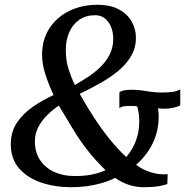

<svg xmlns="http://www.w3.org/2000/svg" viewBox="-20 -772 790 801"><path d="M276.5 9Q209.5 9 152.2 -10.2Q95 -29.5 60 -69.2Q25 -109 25 -170.5Q25 -222.5 51.2 -261Q77.5 -299.5 118.5 -327.5Q159.5 -355.5 203.5 -375.5Q184 -416.5 169.8 -460.2Q155.5 -504 155.5 -543.5Q155.5 -606.5 185.8 -653.2Q216 -700 268.2 -726Q320.5 -752 386 -752Q441.5 -752 477 -732.2Q512.5 -712.5 529.8 -681.5Q547 -650.5 547 -614.5Q547 -570.5 525.2 -535.2Q503.5 -500 468.5 -472.2Q433.5 -444.5 392.5 -422Q351.5 -399.5 312.5 -380.5Q341 -329.5 372.2 -281.5Q403.5 -233.5 437.2 -191.8Q471 -150 506.5 -117Q522 -134.5 534.2 -157Q546.5 -179.5 553.8 -206.8Q561 -234 561 -266.5Q561 -288 558.2 -303Q555.5 -318 552 -328.5Q546 -329.5 539.8 -329.8Q533.5 -330 525 -330Q511.5 -330 499.2 -328.8Q487 -327.5 478 -321V-386Q484.5 -392.5 497.5 -395Q510.5 -397.5 531 -397.5Q552 -397.5 571 -394.8Q590 -392 610 -389Q630 -386 653.5 -386Q679.5 -386 698.5 -388.5Q717.5 -391 732 -399V-332.5Q717.5 -325 699.8 -321.8Q682 -318.5 669 -318.5Q661.5 -318.5 654.2 -318.8Q647 -319 639.5 -320.5Q640.5 -314 641.2 -305.2Q642 -296.5 642 -286Q642 -243.5 630.2 -207Q618.5 -170.5 597.2 -139.8Q576 -109 548 -84.5Q573.5 -64.5 609.5 -53.2Q645.5 -42 679.5 -45.5L678 -4Q660.5 1.5 645 4.2Q629.5 7 613.5 8Q597.5 9 579.5 9Q547 9 516.5 -1.2Q486 -11.5 460.5 -30Q433.5 -16.5 403.8 -8Q374 0.5 342.2 4.8Q310.5 9 276.5 9ZM291.5 -37.5Q318 -37.5 341 -40.2Q364 -43 384 -48.8Q404 -54.5 420.5 -62Q374.5 -106.5 342 -149Q309.5 -191.5 282.5 -236.5Q255.5 -281.5 225.5 -331.5Q200.5 -315 177.5 -292.2Q154.5 -269.5 140 -242.2Q125.5 -215 125.5 -182Q125.5 -137 147 -104.5Q168.5 -72 206 -54.8Q243.5 -37.5 291.5 -37.5ZM292.5 -417.5Q319.5 -433 347.5 -451.2Q375.5 -469.5 399.2 -492.8Q423 -516 437.8 -545Q452.5 -574 452.5 -610Q452.5 -635.5 444 -657.8Q435.5 -680 418.8 -694.2Q402 -708.5 377.5 -708.5Q338 -708.5 310.5 -689.2Q283 -670 268.8 -637.2Q254.5 -604.5 254.5 -563Q254.5 -518.5 266.5 -482Q278.5 -445.5 292.5 -417.5Z"/></svg>

Font: Merriweather 36pt
Style: Italic
Weight: 400
Italic angle: -7.8°
Version: Version 2.101